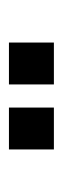

<svg xmlns="http://www.w3.org/2000/svg" viewBox="128 -868 143 440"><g transform="rotate(90 200.0 -648.5)"><path d="M227 -597V-700H323V-597ZM78 -597V-700H174V-597Z"/></g></svg>

Font: Host Grotesk Light Light
Style: Regular
Weight: 300
Version: Version 1.003